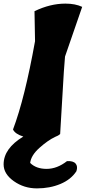

<svg xmlns="http://www.w3.org/2000/svg" viewBox="-61 -773 475 1063"><path d="M106 129Q139 162 197 162Q255 162 310 119Q344 117 357.5 132.5Q371 148 362 175Q332 221 273.5 245.5Q215 270 143.5 270Q72 270 15.5 230Q-41 190 -41 137Q-41 49 68 -17Q23 -31 11 -56Q76 -228 133 -545L130 -711Q217 -753 301 -753Q356 -753 394 -735L299 -460Q293 -397 285 -250Q277 -103 272 -31Q261 -21 244 -15Q204 4 157.5 45.5Q111 87 106 129Z"/></svg>

Font: Tillana ExtraBold
Style: Regular
Weight: 800
Designer: Lipi Raval (Devanagari, Latin), Jonny Pinhorn (Latin)
Foundry: Indian Type Foundry
Version: Version 2.003;PS 1.0;hotconv 1.0.79;makeotf.lib2.5.61930; tt